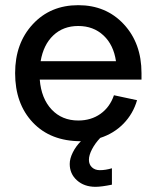

<svg xmlns="http://www.w3.org/2000/svg" viewBox="-20 -535 595 738"><path d="M347.2 183.1Q303.7 183.1 275.9 158.2Q248 133.3 248 95.2Q248 74.7 259.8 51Q271.5 27.3 291 7.8Q174.3 7.8 106.2 -64.2Q38.1 -136.2 38.1 -253.9Q38.1 -368.7 106 -441.9Q173.8 -515.1 280.8 -515.1Q387.7 -515.1 455.8 -441.9Q523.9 -368.7 523.9 -253.9V-229H132.8Q138.7 -156.2 178.5 -114Q218.3 -71.8 280.8 -71.8Q330.1 -71.8 366.2 -97.4Q402.3 -123 418 -168.9L506.8 -149.9Q491.7 -97.7 454.8 -59.8Q418 -22 365.2 -4.9Q345.7 15.6 333.7 38.6Q321.8 61.5 321.8 79.1Q321.8 97.2 333.5 108.2Q345.2 119.1 363.8 119.1Q385.7 119.1 410.2 111.8V174.8Q369.6 183.1 347.2 183.1ZM280.8 -435.1Q223.1 -435.1 185.1 -399.2Q147 -363.3 136.2 -299.8H425.8Q416.5 -362.8 377.7 -398.9Q338.9 -435.1 280.8 -435.1Z"/></svg>

Font: LT Superior Med
Style: Regular
Weight: 500
Designer: Daniel Lyons
Foundry: LyonsType
Version: Version 1.000